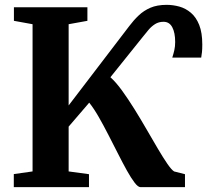

<svg xmlns="http://www.w3.org/2000/svg" viewBox="-20 -773 856 793"><path d="M37 0V-54L114.5 -65V-673L37.5 -687V-743H341V-687L263.5 -673V-337.5L514 -665.5Q532 -689.5 552.8 -709.2Q573.5 -729 601.2 -741Q629 -753 668.5 -753Q694.5 -753 720.8 -745.8Q747 -738.5 768.5 -720.2Q790 -702 802.8 -670Q815.5 -638 815.5 -589Q815.5 -569.5 814.2 -557.8Q813 -546 811 -535H691.5Q696.5 -550.5 700 -565.8Q703.5 -581 703.5 -599.5Q703.5 -638 691.5 -660.5Q679.5 -683 655.5 -683Q635.5 -683 620.5 -673.5Q605.5 -664 593.5 -649.8Q581.5 -635.5 570 -621L436 -454Q459 -433.5 484 -399Q509 -364.5 535 -322.8Q561 -281 585.5 -238.5Q610 -196 632 -158.8Q654 -121.5 671.2 -96.5Q688.5 -71.5 699 -65L744 -53.5V0H560.5Q550 0 535.8 -18.8Q521.5 -37.5 504.2 -68.5Q487 -99.5 467.8 -137.5Q448.5 -175.5 428.2 -215Q408 -254.5 388 -289.5Q368 -324.5 348.5 -349L263.5 -250V-65L347.5 -53.5V0Z"/></svg>

Font: Merriweather 36pt
Style: Bold
Weight: 700
Designer: Eben Sorkin
Foundry: Eben Sorkin
Version: Version 2.100